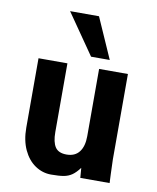

<svg xmlns="http://www.w3.org/2000/svg" viewBox="-90 -877 779 955"><g transform="rotate(10 300.0 -399.5)"><path d="M72 -199.5V-550H218V-202.5Q218 -152.5 234.5 -127.5Q251 -102.5 292 -102.5Q334.5 -102.5 356.2 -130.8Q378 -159 378 -210.5V-550H523.5V-119Q523.5 -99 526 -45Q527 -28 528 0H380L376 -50Q357 -24.5 339 -12Q321 0.5 297.5 4.8Q274 9 233.5 9Q190 9 153 -16Q116 -41 94 -88.2Q72 -135.5 72 -199.5ZM186 -808H332L422.5 -603H328Z"/></g></svg>

Font: JuliaMono ExtraBold
Style: Regular
Weight: 800
Monospace: yes
Designer: cormullion
Foundry: corm
Version: Version 0.055; ttfautohint (v1.8.4)